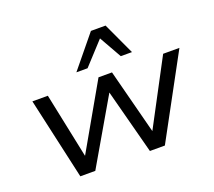

<svg xmlns="http://www.w3.org/2000/svg" viewBox="-126 -928 1221 1097"><g transform="rotate(-20 484.0 -380.0)"><path d="M185 0 74 -496H168L250 -102H251L476 -496H558L660 -102L869 -496H968L699 0H608L503 -399H508L276 0ZM367 -566 526 -760H615L705 -566H637L560 -702L435 -566Z"/></g></svg>

Font: Nunito Sans 7pt SemiExpanded
Style: Italic
Weight: 400
Width: 6
Italic angle: -9°
Designer: Vernon Adams
Foundry: Vernon Adams
Version: Version 3.101;gftools[0.9.27]